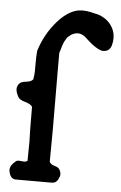

<svg xmlns="http://www.w3.org/2000/svg" viewBox="-53 -780 514 818"><g transform="rotate(5 204.0 -371.0)"><path d="M44.9 0Q33.2 0 25.9 -9.3Q18.6 -18.6 16.6 -31.2Q16.6 -32.2 16.1 -34.7Q15.6 -37.1 15.6 -38.1Q15.6 -58.6 39.1 -77.1Q43.9 -81.1 52.7 -81.1Q56.6 -81.1 63.5 -80.1Q70.3 -79.1 74.2 -79.1Q83 -79.1 88.9 -84Q89.8 -132.8 89.8 -159.2Q89.8 -165 89.8 -169.9Q89.8 -174.8 89.4 -183.1Q88.9 -191.4 88.4 -225.6Q87.9 -259.8 87.9 -314.5Q81.1 -326.2 57.6 -332.5Q34.2 -338.9 27.3 -349.6Q15.6 -370.1 15.6 -384.8Q15.6 -395.5 22.5 -405.3Q30.3 -417 52.7 -418.9Q75.2 -420.9 83 -431.6Q86.9 -452.1 86.9 -467.8V-499Q86.9 -529.3 88.9 -553.7Q111.3 -627 161.1 -683.6Q197.3 -724.6 235.4 -737.3Q250 -742.2 266.6 -742.2Q285.2 -742.2 301.8 -738.3Q325.2 -733.4 335.4 -730.5Q345.7 -727.5 359.9 -719.2Q374 -710.9 384.8 -698.2Q408.2 -670.9 408.2 -636.7Q408.2 -626 407.2 -620.1Q403.3 -588.9 384.8 -581.1Q376 -578.1 369.1 -578.1Q351.6 -578.1 318.4 -603.5Q312.5 -608.4 302.7 -617.2Q293 -626 287.6 -630.9Q282.2 -635.7 273.4 -639.6Q264.6 -643.6 255.9 -643.6Q250 -643.6 246.1 -642.6Q239.3 -640.6 233.4 -638.2Q227.5 -635.7 222.7 -631.3Q217.8 -627 214.4 -624.5Q210.9 -622.1 207 -614.7Q203.1 -607.4 201.2 -604.5Q199.2 -601.6 195.8 -592.3Q192.4 -583 191.9 -580.6Q191.4 -578.1 188 -566.9Q184.6 -555.7 183.6 -553.7V-474.6Q183.6 -436.5 184.1 -359.9Q184.6 -283.2 184.6 -231.4Q184.6 -144.5 183.6 -87.9Q188.5 -77.1 205.6 -72.3Q222.7 -67.4 227.5 -58.6Q233.4 -47.9 233.4 -39.1Q233.4 -29.3 227.5 -18.6Q218.8 0 200.2 0Z"/></g></svg>

Font: LPEducational
Style: Medium
Weight: 500
Designer: Based on Essays1743, by John Stracke, which says:

Based on the typeface in a 1743 English translation of the essays of 
Version: Version 001.204